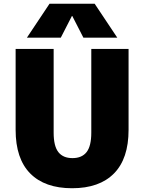

<svg xmlns="http://www.w3.org/2000/svg" viewBox="-20 -990 766 1020"><path d="M362 -905 303 -790H123L243 -970H483L603 -790H423L364 -905ZM63 -300V-730H265V-285Q265 -214 290 -182Q315 -150 365 -150Q415 -150 440 -182Q465 -214 465 -285V-730H663V-300Q663 -147 585.5 -68.5Q508 10 363 10Q218 10 140.5 -68.5Q63 -147 63 -300Z"/></svg>

Font: M PLUS 1p Black
Style: Regular
Weight: 900
Version: Version 1.061